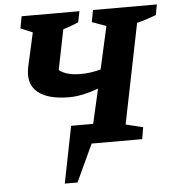

<svg xmlns="http://www.w3.org/2000/svg" viewBox="-57 -708 868 946"><g transform="rotate(-5 377.0 -235.0)"><path d="M225 185 281 -96H390L429 -267Q391 -253 354 -245Q317 -237 285 -237Q177 -237 127.5 -280Q78 -323 96 -405L133 -571L74 -596L85 -655H371L360 -601Q342 -593 323.5 -586.5Q305 -580 284 -573L244 -375Q280 -346 351 -346Q399 -346 450 -360L497 -571L427 -596L438 -655H754L744 -603Q722 -595 698 -587Q674 -579 649 -573L549 -79L634 -58L624 0H374L288 185Z"/></g></svg>

Font: Piazzolla
Style: Bold Italic
Weight: 700
Italic angle: -11.3°
Designer: Juan Pablo del Peral
Foundry: Huerta Tipografica
Version: Version 1.330